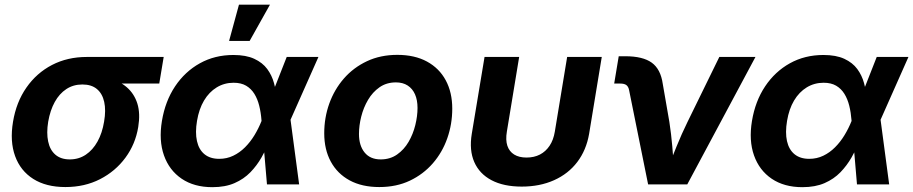

<svg xmlns="http://www.w3.org/2000/svg" viewBox="-20 -775 3838 807"><path d="M254.9 11.2Q173.8 11.2 119.9 -22.9Q65.9 -57.1 43.5 -118.9Q21 -180.7 34.7 -263.2Q48.3 -345.7 91.1 -407Q133.8 -468.3 198.7 -502Q263.7 -535.6 344.7 -535.6H668L649.4 -423.8H418.5L325.7 -419.9Q288.1 -419.9 258.8 -400.6Q229.5 -381.3 210.2 -346.4Q190.9 -311.5 182.6 -263.7Q174.8 -216.3 182.4 -180.4Q189.9 -144.5 212.9 -124.8Q235.8 -105 273.4 -105Q311 -105 340.6 -124.8Q370.1 -144.5 389.9 -180.2Q409.7 -215.8 417.5 -263.7Q425.8 -311.5 418 -346.7Q410.2 -381.8 387.2 -400.9Q364.3 -419.9 326.7 -419.9L333 -460.9Q389.6 -460.9 435.8 -448Q481.9 -435.1 513.2 -408Q544.4 -380.9 557.4 -339.4Q570.3 -297.9 561 -241.2Q549.3 -169.4 507.3 -112.3Q465.3 -55.2 400.6 -22Q335.9 11.2 254.9 11.2Z M872.6 11.7Q795.9 11.7 743.7 -23.7Q691.4 -59.1 669.2 -121.8Q647 -184.6 660.6 -266.6Q674.3 -349.6 715.8 -411.9Q757.3 -474.1 820.1 -509Q882.8 -543.9 960.9 -543.9Q1014.2 -543.9 1048.8 -527.8Q1083.5 -511.7 1103.3 -484.9Q1123 -458 1131.8 -425.3Q1140.6 -392.6 1143.1 -359.9H1183.6L1200.7 -274.9L1237.3 0H1102.1L1079.1 -269Q1076.7 -301.8 1069.6 -330.3Q1062.5 -358.9 1049.1 -380.6Q1035.6 -402.3 1014.4 -414.8Q993.2 -427.2 961.9 -427.2Q922.9 -427.2 890.9 -407.7Q858.9 -388.2 837.6 -352.5Q816.4 -316.9 808.1 -267.1Q799.8 -217.8 807.9 -181.9Q815.9 -146 839.6 -126.7Q863.3 -107.4 901.4 -107.4Q933.1 -107.4 960.2 -120.4Q987.3 -133.3 1009.8 -155.8Q1032.2 -178.2 1049.6 -206.8Q1066.9 -235.4 1079.1 -266.1L1185.1 -535.6H1318.4L1198.7 -266.1L1153.3 -181.2H1113.3Q1098.6 -147.5 1079.3 -113.5Q1060.1 -79.6 1032.5 -51Q1004.9 -22.5 965.8 -5.4Q926.8 11.7 872.6 11.7ZM942.9 -603 984.4 -755.4H1114.7L1029.3 -603Z M1574.2 11.2Q1501.5 11.2 1449.7 -16.8Q1397.9 -44.9 1370.4 -95.7Q1342.8 -146.5 1342.8 -214.8Q1342.8 -280.3 1364 -339.6Q1385.3 -398.9 1425.5 -445.1Q1465.8 -491.2 1522.5 -517.8Q1579.1 -544.4 1649.9 -544.4Q1722.7 -544.4 1774.4 -516.4Q1826.2 -488.3 1853.5 -437.5Q1880.9 -386.7 1880.9 -318.4Q1880.9 -253.4 1860.1 -194.1Q1839.4 -134.8 1799.3 -88.6Q1759.3 -42.5 1702.6 -15.6Q1646 11.2 1574.2 11.2ZM1580.1 -105Q1619.6 -105 1648.9 -125.5Q1678.2 -146 1697.3 -178.7Q1716.3 -211.4 1725.6 -249.3Q1734.9 -287.1 1734.9 -321.3Q1734.9 -354.5 1724.4 -378.4Q1713.9 -402.3 1693.6 -415.5Q1673.3 -428.7 1644 -428.7Q1604.5 -428.7 1575.2 -408.2Q1545.9 -387.7 1526.9 -355.2Q1507.8 -322.8 1498.3 -284.9Q1488.8 -247.1 1488.8 -211.9Q1488.8 -163.1 1512.5 -134Q1536.1 -105 1580.1 -105Z M2172.9 9.3Q2096.7 9.3 2045.9 -17.6Q1995.1 -44.4 1973.4 -94Q1951.7 -143.6 1962.9 -212.4L2016.6 -535.6H2162.1L2110.4 -221.7Q2104.5 -186.5 2112.5 -162.4Q2120.6 -138.2 2141.1 -125.5Q2161.6 -112.8 2192.9 -112.8Q2225.1 -112.8 2249.5 -125.5Q2273.9 -138.2 2290 -162.4Q2306.2 -186.5 2312 -221.7L2363.8 -535.6H2509.3L2456.1 -212.4Q2444.3 -144 2406.5 -94.2Q2368.7 -44.4 2308.8 -17.6Q2249 9.3 2172.9 9.3Z M2704.1 0 2624 -397Q2621.1 -411.1 2612.5 -417.5Q2604 -423.8 2586.9 -423.8H2561.5L2580.6 -538.6H2607.9Q2682.1 -538.6 2719.5 -511.5Q2756.8 -484.4 2765.6 -422.9L2793.5 -262.2Q2801.3 -211.4 2805.7 -159.9Q2810.1 -108.4 2814 -55.2H2781.7Q2803.2 -108.9 2824 -160.2Q2844.7 -211.4 2869.6 -262.2L3003.4 -535.6H3155.3L2868.7 0Z M3352.5 11.7Q3275.9 11.7 3223.6 -23.7Q3171.4 -59.1 3149.2 -121.8Q3127 -184.6 3140.6 -266.6Q3154.3 -349.6 3195.8 -411.9Q3237.3 -474.1 3300 -509Q3362.8 -543.9 3440.9 -543.9Q3494.1 -543.9 3528.8 -527.8Q3563.5 -511.7 3583.3 -484.9Q3603 -458 3611.8 -425.3Q3620.6 -392.6 3623 -359.9H3663.6L3680.7 -274.9L3717.3 0H3582L3559.1 -269Q3556.6 -301.8 3549.6 -330.3Q3542.5 -358.9 3529.1 -380.6Q3515.6 -402.3 3494.4 -414.8Q3473.1 -427.2 3441.9 -427.2Q3402.8 -427.2 3370.8 -407.7Q3338.9 -388.2 3317.6 -352.5Q3296.4 -316.9 3288.1 -267.1Q3279.8 -217.8 3287.8 -181.9Q3295.9 -146 3319.6 -126.7Q3343.3 -107.4 3381.3 -107.4Q3413.1 -107.4 3440.2 -120.4Q3467.3 -133.3 3489.7 -155.8Q3512.2 -178.2 3529.5 -206.8Q3546.9 -235.4 3559.1 -266.1L3665 -535.6H3798.3L3678.7 -266.1L3633.3 -181.2H3593.3Q3578.6 -147.5 3559.3 -113.5Q3540 -79.6 3512.5 -51Q3484.9 -22.5 3445.8 -5.4Q3406.7 11.7 3352.5 11.7Z"/></svg>

Font: Inter 20pt
Style: Bold Italic
Weight: 700
Italic angle: -9.3988°
Version: Version 4.001;git-66647c0bb